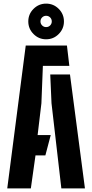

<svg xmlns="http://www.w3.org/2000/svg" viewBox="-20 -1055 516 1075"><path d="M20.6 0 124.1 -800H354.8L368.2 -686.2H220.1L211.8 -476.4L190.6 -298.6H264L234 -184.8H178.7L152.7 0ZM323.5 0 268.4 -476.8 261.3 -638.2H371.8L455.6 0ZM238.1 -835Q197.2 -835 167.8 -864.4Q138.4 -893.8 138.4 -934.9Q138.4 -976.2 167.8 -1005.4Q197.2 -1034.7 238.2 -1034.7Q279.5 -1034.7 308.8 -1005.4Q338 -976.2 338 -934.9Q338 -893.8 308.7 -864.4Q279.4 -835 238.1 -835ZM238.1 -903.3Q251.7 -903.3 260.8 -912.6Q269.9 -922 269.9 -934.9Q269.9 -948.4 260.7 -957.5Q251.5 -966.6 238.2 -966.6Q225.2 -966.6 215.9 -957.5Q206.6 -948.4 206.6 -934.9Q206.6 -922 215.8 -912.7Q225.1 -903.3 238.1 -903.3Z"/></svg>

Font: Big Shoulders Stencil Text SC Thin
Style: Regular
Weight: 100
Designer: Patric King
Foundry: XO Type Co
Version: Version 2.001